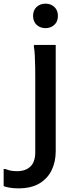

<svg xmlns="http://www.w3.org/2000/svg" viewBox="-102 -791 416 1051"><path d="M147 -637Q118 -637 98.5 -655Q79 -673 79 -704Q79 -735 98.5 -753Q118 -771 147 -771Q176 -771 195.5 -753Q215 -735 215 -704Q215 -673 195.5 -655Q176 -637 147 -637ZM-1 240Q-29 240 -48.5 236.5Q-68 233 -82 228V134H-73Q-61 139 -46 142.5Q-31 146 -9 146Q38 146 64.5 120.5Q91 95 91 42V-374Q91 -394 90.5 -425.5Q90 -457 88.5 -488Q87 -519 83 -537L85 -545H203V37Q203 94 181 140Q159 186 114 213Q69 240 -1 240Z"/></svg>

Font: Kufam Medium
Style: Regular
Weight: 500
Designer: Wael Morcos, Artur Schmal
Foundry: Original Type
Version: Version 1.300; ttfautohint (v1.8.3)